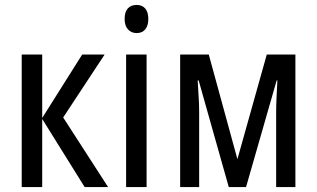

<svg xmlns="http://www.w3.org/2000/svg" viewBox="-20 -758 1284 778"><path d="M313 -537H404L236 -282L418 0H323L151 -276V0H68V-537H151V-280Z M574 -537V0H491V-537ZM534 -738Q556 -738 568.5 -723.5Q581 -709 581 -681Q581 -654 568.5 -639Q556 -624 534 -624Q512 -624 498.5 -639Q485 -654 485 -681Q485 -710 498 -724Q511 -738 534 -738Z M1177 -537V0H1099V-306Q1099 -329 1100.5 -361.5Q1102 -394 1104 -432H1101L977 0H907L785 -432H781Q783 -398 785 -364.5Q787 -331 787 -307V0H710V-537H826L942 -113L1061 -537Z"/></svg>

Font: Noto Sans Display Condensed
Style: Regular
Weight: 400
Width: 3
Designer: Monotype Design Team
Foundry: Monotype Imaging Inc.
Version: Version 2.003